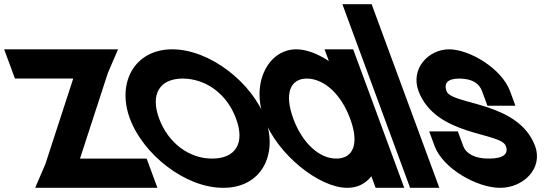

<svg xmlns="http://www.w3.org/2000/svg" viewBox="-223 -849 2639 919"><path d="M-88.4 -473H-151.5L-203.2 -613H-140.1H199.9H266H342L293.1 -499L159.9 -90H409.8H478.9L530.5 50H461.4H87.4H21.3H-54.7L-5.7 -64L127.5 -473Z M398.5 -282C335.4 -453 420.3 -612 600.4 -613C783.3 -613 985.2 -451 1046.5 -282C1109.6 -111 1029.3 51 844.9 50C662.1 50 461.6 -111 398.5 -282ZM538.5 -282C582.4 -163 684.4 -89 793.3 -90C903.7 -90 951.4 -163 906.5 -282C863 -400 762.8 -472 652.1 -473C542.8 -473 495 -400 538.5 -282Z M1040.9 -281C977.4 -453 1061.4 -612 1194.4 -613C1243.4 -613 1298.2 -591.8 1351.2 -556.6L1330.4 -613H1467.4L1493.3 -543L1588.6 -284.6L1589.9 -281L1686.1 -20L1711.9 50H1574.9L1554.5 -5.5C1527.5 29.4 1488.2 50.4 1438.9 50C1303.8 50 1103.6 -111 1040.9 -281ZM1180.9 -281C1224.4 -163 1306.9 -89 1387.3 -90C1467.7 -90 1496.4 -160.8 1454.8 -275.7L1452.9 -281C1409 -400 1328 -472 1246.1 -473C1165.3 -473 1137 -400 1180.9 -281Z M1441.6 -759 1415.8 -829H1555.8L1581.6 -759L1854.1 -20L1879.9 50H1739.9L1714.1 -20Z M2218.2 -413 2244 -343H2110L2084.2 -413C2070.5 -450 2037.8 -472 1977.1 -473C1917.6 -473 1901.4 -450 1914.2 -413C1939.3 -345 2257.5 -366 2338.2 -150C2378 -42 2280.3 51 2169.9 50C2062 50 1897.4 -41 1857.2 -150L1831.4 -220H1968.4L1994.2 -150C2007.1 -115 2048.1 -89 2118.3 -90C2189.7 -90 2211.5 -114 2198.2 -150C2173.1 -218 1862.6 -195 1780.2 -413C1740.7 -520 1827.2 -612 1925.4 -613C2025.7 -613 2178.7 -520 2218.2 -413Z"/></svg>

Font: Nordica Plus
Style: NordicaClassicRgCondOpObl
Weight: 500
Version: Version 1.01